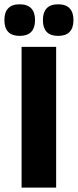

<svg xmlns="http://www.w3.org/2000/svg" viewBox="-40 -852 354 872"><path d="M215 0H58V-639H215ZM49 -689Q14.5 -689 -2.8 -707.2Q-20 -725.5 -20 -758.5V-762.5Q-20 -796 -2.8 -814.2Q14.5 -832.5 49 -832.5Q84.5 -832.5 101.8 -814.2Q119 -796 119 -762.5V-758.5Q119 -725.5 101.8 -707.2Q84.5 -689 49 -689ZM224 -689Q189 -689 172 -707.2Q155 -725.5 155 -758.5V-762.5Q155 -796 172 -814.2Q189 -832.5 224 -832.5Q259 -832.5 276.2 -814.2Q293.5 -796 293.5 -762.5V-758.5Q293.5 -725.5 276.2 -707.2Q259 -689 224 -689Z"/></svg>

Font: Anek Bangla
Style: Bold
Weight: 700
Designer: Sulekha Rajkumar (Bangla), Yesha Goshar (Latin)
Foundry: Ek Type
Version: Version 1.003